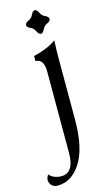

<svg xmlns="http://www.w3.org/2000/svg" viewBox="-203 -766 609 1098"><g transform="rotate(-15 101.5 -216.5)"><path d="M126 -578.6Q112.3 -580.1 104.2 -599.4Q96.2 -618.7 76.9 -626.7Q57.6 -634.8 56.2 -648.4Q57.6 -662.1 76.9 -670.4Q96.2 -678.7 104.2 -697.8Q112.3 -716.8 126 -718.3Q139.6 -716.8 147.9 -697.8Q156.2 -678.7 175.3 -670.4Q194.3 -662.1 195.8 -648.4Q194.3 -634.8 175.3 -626.7Q156.2 -618.7 147.9 -599.4Q139.6 -580.1 126 -578.6ZM-5.4 284.7Q-44.9 284.7 -54.2 244.6Q-54.2 224.6 -43 209Q-15.6 238.3 29.3 238.3Q104.5 237.8 104.5 120.1V-360.4Q104.5 -436 55.2 -436V-466.3Q136.2 -484.9 189.9 -522.5Q187 -463.4 187 -431.6V-51.3Q186.5 114.3 132.1 199.5Q77.6 284.7 -5.4 284.7Z"/></g></svg>

Font: Almanac
Style: Regular
Weight: 400
Designer: Eden's Almanac
Version: Version 3.501;March 28, 2021;FontCreator 13.0.0.2683 64-bit